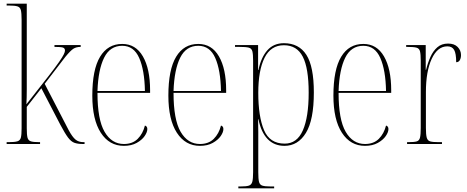

<svg xmlns="http://www.w3.org/2000/svg" viewBox="-20 -780 2529 1040"><path d="M16 0V-10H27Q59 -10 74 -14.5Q89 -19 93 -34.5Q97 -50 97 -85V-673Q97 -709 93 -725Q89 -741 74.5 -745.5Q60 -750 30 -750H16V-760H125V-373Q125 -342 125 -296.5Q125 -251 123 -215L243 -368Q281 -417 300 -444.5Q319 -472 325.5 -485.5Q332 -499 332 -506Q332 -519 320.5 -522.5Q309 -526 275 -526V-536H417V-526Q393 -526 377.5 -516Q362 -506 334 -472L222 -326L352 -75Q372 -38 389 -24Q406 -10 432 -10H438V0H430Q401 0 383 -6.5Q365 -13 348.5 -35Q332 -57 307 -104L204 -302L125 -201V-85Q125 -50 129 -34.5Q133 -19 147 -14.5Q161 -10 192 -10H197V0Z M651 10Q572 10 526 -61Q480 -132 480 -262Q480 -403 522 -472.5Q564 -542 642 -542Q715 -542 754 -474.5Q793 -407 793 -291V-277H508Q508 -132 546.5 -66Q585 0 651 0Q698 0 726 -28Q754 -56 765 -100Q778 -96 778 -81Q778 -64 763.5 -43Q749 -22 720.5 -6Q692 10 651 10ZM765 -287Q763 -400 734 -466Q705 -532 642 -532Q576 -532 544 -467.5Q512 -403 508 -287Z M1063 10Q984 10 938 -61Q892 -132 892 -262Q892 -403 934 -472.5Q976 -542 1054 -542Q1127 -542 1166 -474.5Q1205 -407 1205 -291V-277H920Q920 -132 958.5 -66Q997 0 1063 0Q1110 0 1138 -28Q1166 -56 1177 -100Q1190 -96 1190 -81Q1190 -64 1175.5 -43Q1161 -22 1132.5 -6Q1104 10 1063 10ZM1177 -287Q1175 -400 1146 -466Q1117 -532 1054 -532Q988 -532 956 -467.5Q924 -403 920 -287Z M1271 240V230H1284Q1314 230 1328 225.5Q1342 221 1346.5 205Q1351 189 1351 153V-451Q1351 -486 1347 -502Q1343 -518 1327.5 -522Q1312 -526 1277 -526H1253V-536H1378V-401H1380Q1394 -469 1428 -507.5Q1462 -546 1518 -546Q1599 -546 1639.5 -483Q1680 -420 1680 -279Q1680 -130 1637 -60Q1594 10 1521 10Q1465 10 1429.5 -27Q1394 -64 1380 -134H1378Q1379 -102 1379 -65Q1379 -28 1379 14V153Q1379 189 1383 205Q1387 221 1401 225.5Q1415 230 1445 230H1465V240ZM1522 -2Q1589 -2 1620.5 -74Q1652 -146 1652 -278Q1652 -411 1620 -473Q1588 -535 1518 -535Q1447 -535 1413 -467Q1379 -399 1379 -277Q1379 -149 1410 -75.5Q1441 -2 1522 -2Z M1957 10Q1878 10 1832 -61Q1786 -132 1786 -262Q1786 -403 1828 -472.5Q1870 -542 1948 -542Q2021 -542 2060 -474.5Q2099 -407 2099 -291V-277H1814Q1814 -132 1852.5 -66Q1891 0 1957 0Q2004 0 2032 -28Q2060 -56 2071 -100Q2084 -96 2084 -81Q2084 -64 2069.5 -43Q2055 -22 2026.5 -6Q1998 10 1957 10ZM2071 -287Q2069 -400 2040 -466Q2011 -532 1948 -532Q1882 -532 1850 -467.5Q1818 -403 1814 -287Z M2185 0V-10H2192Q2223 -10 2237 -14Q2251 -18 2255 -34.5Q2259 -51 2259 -87V-451Q2259 -486 2255 -502Q2251 -518 2235.5 -522Q2220 -526 2187 -526H2180V-536H2286V-402H2288Q2297 -439 2311.5 -471.5Q2326 -504 2349 -524Q2372 -544 2407 -544Q2441 -544 2459 -525.5Q2477 -507 2477 -482Q2477 -465 2470.5 -454Q2464 -443 2451 -443Q2451 -490 2440 -509.5Q2429 -529 2403 -529Q2350 -529 2318.5 -461.5Q2287 -394 2287 -281V-87Q2287 -51 2291.5 -34.5Q2296 -18 2310.5 -14Q2325 -10 2356 -10H2374V0Z"/></svg>

Font: Noto Serif Display Condensed Thin
Style: Regular
Weight: 100
Width: 3
Designer: Monotype Design Team
Foundry: Monotype Imaging Inc.
Version: Version 2.009